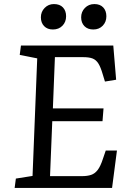

<svg xmlns="http://www.w3.org/2000/svg" viewBox="-20 -924 633 944"><path d="M163 -637 77 -654 83 -700H537L551 -532L496 -523L485 -559Q475 -594 463.5 -612Q452 -630 435 -636.5Q418 -643 389 -643H250L240 -391H489L484 -328H237L226 -58H383Q409 -58 427.5 -64Q446 -70 460 -88Q474 -106 486 -143L500 -184H555L531 0H52L58 -46L140 -59ZM181 -839Q181 -866 199.5 -885Q218 -904 245 -904Q274 -904 289.5 -887.5Q305 -871 305 -844Q305 -816 287 -797.5Q269 -779 240 -779Q213 -779 197 -795.5Q181 -812 181 -839ZM379 -839Q379 -866 397.5 -885Q416 -904 444 -904Q472 -904 487.5 -887.5Q503 -871 503 -844Q503 -816 485 -797.5Q467 -779 439 -779Q411 -779 395 -795.5Q379 -812 379 -839Z"/></svg>

Font: Literata 12pt
Style: Italic
Weight: 400
Italic angle: -2°
Designer: Latin by Veronika Burian and Jose Scaglione. Greek by Irene Vlachou. Cyrillic by Vera Evstafieva
Foundry: TypeTogether
Version: Version 3.002